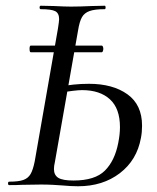

<svg xmlns="http://www.w3.org/2000/svg" viewBox="-20 -645 546 669"><path d="M83 -475Q83 -486 87 -486H335Q337 -486 338.5 -482.5Q340 -479 340 -475Q340 -471 338.5 -467Q337 -463 335 -463H87Q83 -463 83 -475ZM195 1Q182 0 163.5 -1Q145 -2 123 -2L57 -1Q41 0 12 0Q8 0 8 -6Q8 -12 12 -12Q45 -12 61.5 -18Q78 -24 86.5 -38.5Q95 -53 101 -83L182 -546Q186 -572 186 -578Q186 -599 172.5 -606Q159 -613 122 -613Q118 -613 118 -619Q118 -625 122 -625L168 -624Q206 -622 227 -622Q258 -622 300 -624L345 -625Q348 -625 348 -619Q348 -613 345 -613Q310 -613 292 -606.5Q274 -600 265.5 -585Q257 -570 252 -539L171 -79Q168 -67 168 -56Q168 -35 183 -25.5Q198 -16 236 -16Q311 -16 345.5 -50.5Q380 -85 392 -147Q398 -177 398 -202Q398 -267 363 -299Q328 -331 266 -331Q242 -331 184 -321V-342Q235 -353 290 -353Q373 -353 424 -316.5Q475 -280 475 -207Q475 -184 471 -164Q457 -87 397.5 -41.5Q338 4 252 4Q228 4 195 1Z"/></svg>

Font: Cormorant Infant Medium
Style: Italic
Weight: 500
Italic angle: -10°
Designer: Christian Thalmann (Catharsis Fonts)
Foundry: Catharsis Fonts
Version: Version 4.000